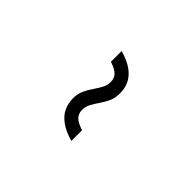

<svg xmlns="http://www.w3.org/2000/svg" viewBox="22 -471 480 480"><g transform="rotate(-45 262.5 -231.0)"><path d="M387 -265.5Q379.5 -239 368 -223.2Q356.5 -207.5 341.8 -200.5Q327 -193.5 309.5 -193.5Q293 -193.5 280.2 -199.2Q267.5 -205 256.8 -212.5Q246 -220 235.5 -225.8Q225 -231.5 213 -231.5Q200.5 -231.5 192 -223.8Q183.5 -216 177 -195.5H139Q147 -222.5 158.5 -238.2Q170 -254 184.8 -261Q199.5 -268 217.5 -268Q233.5 -268 246 -262.2Q258.5 -256.5 269.2 -249Q280 -241.5 290.5 -235.8Q301 -230 313 -230Q326 -230 334.2 -237.8Q342.5 -245.5 349 -265.5Z"/></g></svg>

Font: Newsreader 36pt SemiBold
Style: Italic
Weight: 600
Italic angle: -17°
Designer: Hugues Gentile
Foundry: Production Type
Version: Version 1.003